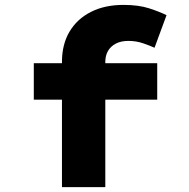

<svg xmlns="http://www.w3.org/2000/svg" viewBox="-20 -764 770 784"><path d="M233 0V-511Q233 -583 264 -635Q295 -687 351.5 -715.5Q408 -744 484 -744Q546 -744 589 -730Q632 -716 660 -702L611 -569Q594 -577 565 -587Q536 -597 505 -597Q474 -597 453 -586Q432 -575 421 -556Q410 -537 410 -511V0H322Q293 0 271 0Q249 0 233 0ZM118 -357V-506H622V-357Z"/></svg>

Font: Lexend Zetta ExtraBold
Style: Regular
Weight: 800
Designer: Bonnie Shaver-Troup, Thomas Jockin
Foundry: Lexend
Version: Version 1.007